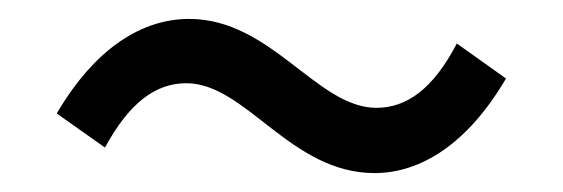

<svg xmlns="http://www.w3.org/2000/svg" viewBox="-20 -470 595 203"><path d="M376 -287C424 -287 474 -317 515 -387L463 -424C438 -376 410 -356 378 -356C315 -356 267 -450 180 -450C131 -450 81 -420 40 -350L91 -314C117 -362 145 -382 177 -382C240 -382 287 -287 376 -287Z"/></svg>

Font: Noto Sans KR Regular
Style: Regular
Weight: 400
Designer: Ryoko NISHIZUKA  (kana & ideographs); Paul D. Hunt (Latin, Greek & Cyrillic); Wenlong ZHANG  (bopomofo); Sandoll Communi
Foundry: Adobe Systems Incorporated
Version: Version 1.004;PS 1.004;hotconv 1.0.82;makeotf.lib2.5.63406